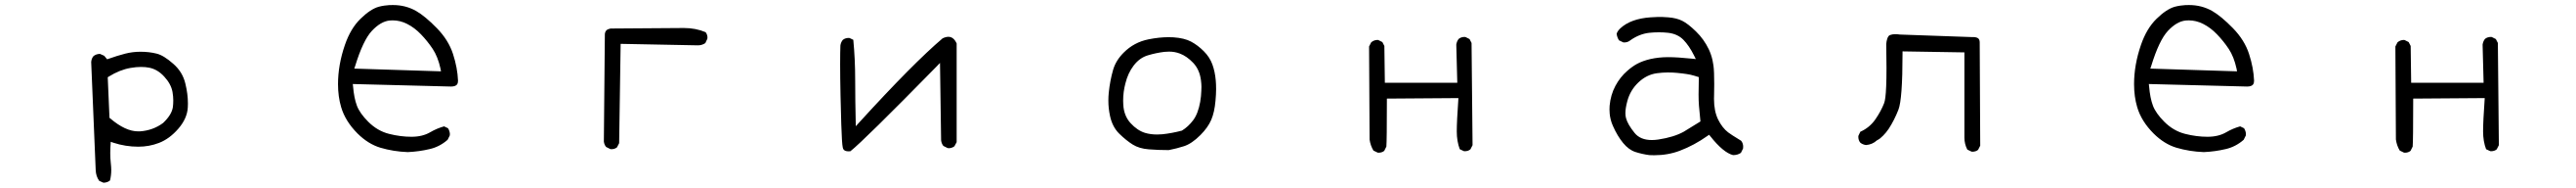

<svg xmlns="http://www.w3.org/2000/svg" viewBox="-20 -586 10040 731"><path d="M518.6 -75.2Q468.8 -75.2 409.7 -125.5L406.7 -127.9L399.9 -285.6L403.8 -288.1Q446.3 -314.5 488.3 -321.8Q510.7 -325.7 529.1 -325.7Q547.4 -325.7 561.5 -322.8Q594.2 -316.4 620.1 -288.1Q646.5 -259.8 652.3 -228.5Q655.3 -210.9 655.3 -196.3Q655.3 -181.6 653.8 -169.9Q649.4 -139.6 615.7 -107.9Q576.2 -78.6 524.9 -75.2Q521.5 -75.2 518.6 -75.2ZM413.6 74.7Q413.6 63.5 411.6 45.9Q409.7 28.3 409.7 9.5Q409.7 -9.3 411.6 -34.7L421.4 -31.2Q469.2 -15.6 519 -15.6Q561.5 -15.6 599.6 -30.3Q640.6 -45.9 675.3 -85.9Q709.5 -125.5 711.9 -168Q712.4 -175.3 712.4 -183.1Q712.4 -220.2 702.6 -260.3Q691.9 -306.2 655.3 -337.9Q618.2 -370.6 590.8 -377.4Q561.5 -384.8 527.3 -384.8Q497.1 -384.8 468 -377.4Q439 -370.1 397.5 -355.5L386.2 -369.1L369.6 -376.5Q353 -376 343.3 -366.7Q336.4 -357.4 335.4 -344.7L353 75.7Q354 99.6 366.7 117.2L383.3 124.5Q398.9 124 408.7 115.7Q413.6 96.2 413.6 74.7Z M1510.7 -506.8Q1539.1 -506.8 1566.4 -493.2Q1595.7 -478.5 1620.8 -452.4Q1646 -426.3 1666.3 -396Q1686.5 -365.7 1696.8 -319.3L1698.7 -308.6L1360.8 -319.3L1364.3 -329.6Q1395 -429.2 1429.2 -465.8Q1463.9 -502.9 1499 -506.3Q1504.9 -506.8 1510.7 -506.8ZM1512.2 -566.4Q1505.9 -566.4 1497.8 -566.2Q1489.7 -565.9 1478 -564.2Q1466.3 -562.5 1455.6 -559.6Q1423.3 -550.3 1384.8 -512.7Q1346.2 -475.1 1324.2 -411.1Q1297.4 -333.5 1297.4 -258.8Q1297.4 -210.4 1309.6 -169.4Q1325.7 -114.7 1373.5 -66.9Q1415 -25.9 1462.4 -11.7Q1513.7 3.4 1569.3 5.4Q1613.3 3.4 1654.3 -6.3Q1693.4 -15.1 1724.6 -42.5L1732.9 -59.1Q1733.4 -61 1733.4 -64.9Q1733.4 -68.8 1731.7 -75Q1730 -81.1 1726.1 -87.4L1710.9 -94.7Q1682.6 -86.9 1656.7 -71.8Q1626.5 -54.2 1583.7 -54.2Q1541 -54.2 1496.6 -65.4Q1451.2 -76.7 1415 -112.8Q1382.3 -145.5 1371.1 -174.8Q1359.9 -204.1 1356 -250.5L1355 -259.3Q1737.8 -249.5 1737.8 -249.5Q1756.3 -249.5 1762.2 -258.8Q1765.1 -263.7 1765.1 -272.5Q1763.2 -321.8 1745.6 -376Q1728 -430.2 1682.6 -476.6Q1636.7 -523.4 1601.6 -543.5Q1560.5 -566.4 1512.2 -566.4Z M2362.3 -5.9Q2376 -5.9 2384.8 -13.2L2393.1 -29.3L2398.9 -415.5L2700.2 -409.7Q2716.3 -409.7 2729 -418.5L2736.8 -435.1Q2737.3 -437 2737.3 -440.9Q2737.3 -444.8 2735.6 -450.4Q2733.9 -456.1 2730 -460.9Q2691.4 -477.1 2645.5 -477.1L2359.4 -475.1Q2348.6 -473.1 2343.5 -468Q2338.4 -462.9 2337.4 -453.6L2333.5 -35.6Q2335 -23.4 2342.3 -14.6L2358.9 -6.3Q2360.8 -5.9 2362.3 -5.9Z M3708.5 -417Q3696.8 -442.9 3676.3 -442.9Q3666.5 -442.9 3653.8 -437Q3539.1 -339.8 3329.6 -110.8L3315.4 -95.2Q3313 -198.2 3313 -276.9Q3313 -355.5 3305.7 -431.2L3291.5 -438Q3289.6 -438.5 3288.1 -438.5Q3273.9 -438.5 3264.6 -430.7Q3256.8 -420.9 3255.4 -408.7Q3254.4 -384.3 3254.4 -335.2Q3254.4 -286.1 3255.9 -213.9Q3257.3 -141.6 3258.8 -103Q3261.2 -27.8 3264.6 -12.7Q3265.6 -6.3 3269 -3.4Q3274.4 2.4 3287.1 2.4Q3290.5 2.4 3294.4 2Q3346.7 -39.1 3629.9 -327.1L3643.6 -341.3L3647.9 -40.5Q3649.4 -27.8 3656.7 -18.6L3673.3 -10.3Q3675.3 -9.8 3679.2 -9.8Q3683.1 -9.8 3688.7 -11.5Q3694.3 -13.2 3699.7 -17.1L3708.5 -33.2Z M4510.7 -64Q4499 -63 4490.2 -63Q4463.9 -63 4442.9 -69.3Q4412.6 -78.6 4386.2 -107.4Q4359.9 -136.2 4357.9 -180.2Q4357.4 -187.5 4357.4 -194.3Q4357.4 -229 4366.2 -261.7Q4376 -301.8 4398.4 -331.1Q4421.9 -361.8 4454.6 -371.1Q4485.8 -380.4 4517.6 -384.3Q4526.9 -385.3 4536.1 -385.3Q4558.6 -385.3 4578.1 -377.9Q4605.5 -367.7 4630.4 -341.6Q4655.3 -315.4 4660.6 -274.4Q4662.6 -259.3 4662.6 -248.8Q4662.6 -238.3 4662.1 -233.4Q4661.6 -212.4 4657.7 -189.9Q4649.4 -144 4630.4 -118.7Q4611.3 -93.3 4586.4 -78.1Q4547.4 -67.9 4510.7 -64ZM4717.3 -193.8Q4719.7 -219.7 4719.7 -239.3Q4719.7 -258.8 4718.3 -273.9Q4715.3 -307.6 4705.1 -335.7Q4694.8 -363.8 4671.9 -386.7Q4648.4 -410.2 4622.3 -424.1Q4596.2 -438 4553.2 -440.9Q4543.9 -441.4 4534.2 -441.4Q4498 -441.4 4456.5 -433.1Q4399.9 -421.9 4359.4 -381.3Q4329.1 -351.1 4318.4 -314.9Q4306.2 -272.9 4301.3 -225.6Q4299.8 -210 4299.8 -194.8Q4299.8 -164.6 4306.2 -135.3Q4315.4 -92.3 4342.5 -65.9Q4369.6 -39.6 4394.8 -23.9Q4419.9 -8.3 4457 -5.4Q4494.1 -2.4 4535.2 -2.4Q4565.9 -8.3 4594.7 -17.6Q4625 -27.3 4658.7 -61Q4688 -90.3 4700.7 -119.9Q4713.4 -149.4 4717.3 -193.8Z M5352.5 7.8Q5366.2 7.8 5375 0.5L5383.3 -16.1Q5385.3 -40 5385.3 -194.3V-202.6L5664.1 -204.6Q5657.7 -113.8 5657.7 -75.2Q5657.7 -36.6 5669.4 -5.9L5685.1 1.5Q5687 2 5688.5 2Q5702.1 2 5710.9 -5.4L5719.2 -21.5L5715.3 -418.9L5707.5 -434.1L5691.9 -441.9Q5689.9 -442.4 5688.5 -442.4Q5674.3 -442.4 5665 -434.6Q5657.7 -425.3 5655.8 -412.6L5659.7 -264.2H5377.4L5375.5 -407.2L5367.7 -422.4L5352.1 -430.2Q5350.6 -430.7 5349.1 -430.7Q5335 -430.7 5324.2 -421.4L5315.9 -405.3L5317.9 -43.5Q5321.3 -19.5 5333 -0.5L5349.1 7.3Q5351.1 7.8 5352.5 7.8Z M6418 -41.5Q6373 -41.5 6350.6 -69.3Q6323.7 -102.5 6317.4 -126.5Q6314.9 -135.3 6314.9 -145.5Q6314.9 -165.5 6322.3 -192.4Q6333.5 -234.9 6365.2 -265.1Q6397.5 -295.9 6438 -301.3Q6459.5 -304.2 6480.2 -304.2Q6501 -304.2 6515.4 -302.7Q6529.8 -301.3 6537.8 -300.3Q6545.9 -299.3 6553.7 -298.1Q6561.5 -296.9 6568.8 -295.4Q6583 -292 6601.1 -286.1Q6600.1 -243.2 6600.1 -218.5Q6600.1 -193.8 6601.6 -175Q6603 -156.2 6607.4 -113.8L6542 -73.7Q6503.9 -52.7 6443.4 -43.5Q6429.7 -41.5 6418 -41.5ZM6309.6 -420.9Q6324.2 -420.9 6334 -429.2Q6369.1 -454.1 6408.2 -458.5Q6427.2 -460.4 6445.6 -460.4Q6463.9 -460.4 6481.4 -458.5Q6518.6 -454.1 6541 -431.2Q6563.5 -408.2 6582.5 -370.1L6589.4 -356.4L6574.2 -357.9Q6518.1 -363.8 6481.4 -363.8Q6445.3 -363.8 6412.1 -356.4Q6382.8 -349.6 6360.8 -337.9Q6341.8 -327.6 6322.8 -311Q6294.4 -286.6 6275.9 -252Q6257.3 -217.3 6253.4 -174.8Q6252.9 -167.5 6252.9 -160.6Q6252.9 -153.8 6253.7 -144Q6254.4 -134.3 6257.6 -121.3Q6260.7 -108.4 6266.6 -95.7Q6283.7 -57.1 6306.2 -29.8Q6328.1 -3.4 6353.8 4.9Q6379.4 13.2 6408.2 17.1Q6418 17.6 6427.2 17.6Q6481 17.6 6527.3 0Q6583 -21 6634.8 -57.6L6641.1 -62L6646 -56.2Q6696.3 7.3 6734.4 17.1Q6752.4 17.1 6765.1 8.3L6773.4 -8.3Q6773.9 -12.2 6773.9 -15.6Q6773.9 -28.8 6766.1 -38.6Q6746.6 -50.3 6732.4 -59.6Q6718.3 -68.8 6715.3 -71.3Q6691.9 -89.4 6676 -121.8Q6660.2 -154.3 6660.2 -201.7Q6660.2 -205.6 6660.6 -220.2Q6661.1 -234.9 6661.1 -259.3Q6661.1 -283.7 6660.4 -301.5Q6659.7 -319.3 6658.2 -330.6Q6656.7 -341.8 6654.3 -352.5Q6649.4 -374 6640.1 -394Q6621.1 -433.6 6589.8 -463.9Q6558.6 -494.1 6536.4 -505.1Q6514.2 -516.1 6481.9 -518.6Q6467.3 -520 6458.7 -520Q6450.2 -520 6440.4 -520Q6430.7 -520 6412.6 -518.6Q6335.9 -513.2 6295.4 -476.1Q6282.7 -463.9 6280.8 -454.1Q6282.7 -440.4 6290 -429.2L6306.2 -421.4Q6308.1 -420.9 6309.6 -420.9Z M7667 3.9Q7680.7 3.9 7689.5 -3.4L7697.8 -19.5L7695.8 -418.9Q7695.8 -419.9 7695.8 -421.9Q7695.8 -423.8 7695.3 -426.8Q7694.3 -432.6 7690.9 -436Q7684.6 -441.9 7669.4 -441.9Q7667 -441.9 7663.1 -441.9L7384.3 -451.7Q7375.5 -453.1 7365.5 -453.1Q7355.5 -453.1 7346.2 -449.7Q7339.4 -447.3 7335.4 -435.1Q7332.5 -426.8 7331.5 -414.6Q7332.5 -365.7 7332.5 -322.5Q7332.5 -279.3 7331.3 -251Q7330.1 -222.7 7328.1 -207.5Q7326.2 -192.4 7323.2 -184.6Q7311 -153.3 7288.6 -121.1Q7266.1 -89.4 7230.5 -73.7L7223.1 -58.1Q7222.7 -56.2 7222.7 -54.7Q7222.7 -40.5 7230.5 -31.2Q7239.7 -23.9 7252.4 -22Q7277.3 -23.9 7294.9 -40Q7303.2 -44.4 7308.1 -48.3Q7314.9 -54.2 7319.8 -59.1Q7331.1 -70.3 7341.3 -85.4Q7362.8 -118.2 7378.9 -159.2Q7395 -199.7 7395 -377.9V-386.2L7636.2 -382.3V-58.1Q7636.2 -54.7 7636.2 -51.3Q7636.2 -25.9 7647.5 -4.4L7663.6 3.4Q7665.5 3.9 7667 3.9Z M8510.7 -506.8Q8539.1 -506.8 8566.4 -493.2Q8595.7 -478.5 8620.8 -452.4Q8646 -426.3 8666.3 -396Q8686.5 -365.7 8696.8 -319.3L8698.7 -308.6L8360.8 -319.3L8364.3 -329.6Q8395 -429.2 8429.2 -465.8Q8463.9 -502.9 8499 -506.3Q8504.9 -506.8 8510.7 -506.8ZM8512.2 -566.4Q8505.9 -566.4 8497.8 -566.2Q8489.7 -565.9 8478 -564.2Q8466.3 -562.5 8455.6 -559.6Q8423.3 -550.3 8384.8 -512.7Q8346.2 -475.1 8324.2 -411.1Q8297.4 -333.5 8297.4 -258.8Q8297.4 -210.4 8309.6 -169.4Q8325.7 -114.7 8373.5 -66.9Q8415 -25.9 8462.4 -11.7Q8513.7 3.4 8569.3 5.4Q8613.3 3.4 8654.3 -6.3Q8693.4 -15.1 8724.6 -42.5L8732.9 -59.1Q8733.4 -61 8733.4 -64.9Q8733.4 -68.8 8731.7 -75Q8730 -81.1 8726.1 -87.4L8710.9 -94.7Q8682.6 -86.9 8656.7 -71.8Q8626.5 -54.2 8583.7 -54.2Q8541 -54.2 8496.6 -65.4Q8451.2 -76.7 8415 -112.8Q8382.3 -145.5 8371.1 -174.8Q8359.9 -204.1 8356 -250.5L8355 -259.3Q8737.8 -249.5 8737.8 -249.5Q8756.3 -249.5 8762.2 -258.8Q8765.1 -263.7 8765.1 -272.5Q8763.2 -321.8 8745.6 -376Q8728 -430.2 8682.6 -476.6Q8636.7 -523.4 8601.6 -543.5Q8560.5 -566.4 8512.2 -566.4Z M9352.5 7.8Q9366.2 7.8 9375 0.5L9383.3 -16.1Q9385.3 -40 9385.3 -194.3V-202.6L9664.1 -204.6Q9657.7 -113.8 9657.7 -75.2Q9657.7 -36.6 9669.4 -5.9L9685.1 1.5Q9687 2 9688.5 2Q9702.1 2 9710.9 -5.4L9719.2 -21.5L9715.3 -418.9L9707.5 -434.1L9691.9 -441.9Q9689.9 -442.4 9688.5 -442.4Q9674.3 -442.4 9665 -434.6Q9657.7 -425.3 9655.8 -412.6L9659.7 -264.2H9377.4L9375.5 -407.2L9367.7 -422.4L9352.1 -430.2Q9350.6 -430.7 9349.1 -430.7Q9335 -430.7 9324.2 -421.4L9315.9 -405.3L9317.9 -43.5Q9321.3 -19.5 9333 -0.5L9349.1 7.3Q9351.1 7.8 9352.5 7.8Z"/></svg>

Font: NaikaiFont
Style: Light
Weight: 300
Version: Version 1.89